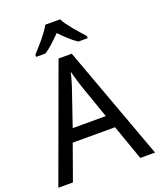

<svg xmlns="http://www.w3.org/2000/svg" viewBox="-167 -1033 941 1134"><g transform="rotate(-20 304.0 -465.5)"><path d="M515.1 0 437 -221.2H170.9L91.8 0H0L262.2 -716.8H345.2L607.9 0ZM408.2 -301.8 335.9 -508.8Q333 -517.6 328.9 -530.3Q324.7 -543 320.3 -557.6Q315.9 -572.3 311.5 -588.1Q307.1 -604 303.2 -619.1Q299.8 -604 295.4 -587.9Q291 -571.8 286.6 -556.9Q282.2 -542 278.1 -529.5Q273.9 -517.1 271 -508.8L200.2 -301.8ZM465.3 -771H406.2Q381.3 -787.6 355 -811.3Q328.6 -835 303.2 -861.8Q276.9 -835 251 -811.3Q225.1 -787.6 200.2 -771H141.1V-784.2Q153.8 -798.3 170.4 -816.9Q187 -835.4 203.4 -855.2Q219.7 -875 234.1 -894.8Q248.5 -914.6 256.3 -931.2H350.1Q357.9 -914.6 372.3 -894.8Q386.7 -875 403.1 -855.2Q419.4 -835.4 436.3 -816.9Q453.1 -798.3 465.3 -784.2Z"/></g></svg>

Font: Droid Sans
Style: Regular
Weight: 400
Foundry: Ascender Corporation
Version: Version 1.00 build 114